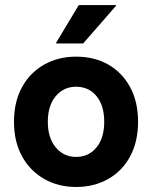

<svg xmlns="http://www.w3.org/2000/svg" viewBox="-20 -736 607 766"><path d="M283.3 10Q212.5 10 156.2 -22.1Q100 -54.2 67.9 -112.5Q35.8 -170.8 35.8 -250Q35.8 -330 67.9 -388.3Q100 -446.7 156.2 -478.3Q212.5 -510 283.3 -510Q356.7 -510 412.1 -478.3Q467.5 -446.7 499.2 -388.3Q530.8 -330 530.8 -250Q530.8 -170.8 499.2 -112.1Q467.5 -53.3 411.2 -21.7Q355 10 283.3 10ZM283.3 -110Q334.2 -110 365 -147.9Q395.8 -185.8 395.8 -250Q395.8 -315 365 -352.5Q334.2 -390 283.3 -390Q234.2 -390 202.5 -352.5Q170.8 -315 170.8 -250Q170.8 -185.8 202.5 -147.9Q234.2 -110 283.3 -110ZM204.2 -562.5V-565.8L294.2 -715.8H442.5V-712.5L311.7 -562.5Z"/></svg>

Font: Funnel Sans Light
Style: Bold
Weight: 700
Version: Version 1.000